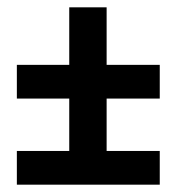

<svg xmlns="http://www.w3.org/2000/svg" viewBox="-20 -668 482 524"><path d="M26 -164V-256H416V-164ZM169 -238V-399H26V-491H169V-648H271V-491H416V-399H271V-238Z"/></svg>

Font: Oswald SemiBold
Style: Regular
Weight: 600
Designer: Vernon Adams
Foundry: Vernon Adams
Version: Version 4.103;gftools[0.9.33.dev8+g029e19f]